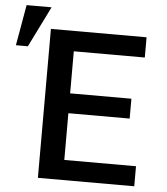

<svg xmlns="http://www.w3.org/2000/svg" viewBox="-87 -863 792 913"><g transform="rotate(5 309.0 -406.5)"><path d="M538.1 -318.8H245.6V-95.7H587.9V0H127.9V-710.9H584.5V-614.3H245.6V-413.6H538.1ZM2.9 -813.5H122.1L25.9 -619.1H-31.2Z"/></g></svg>

Font: Roboto Mono
Style: Regular
Weight: 500
Designer: Google
Version: Version 2.000986; 2015; ttfautohint (v1.3)